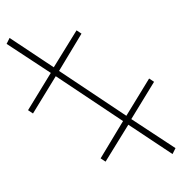

<svg xmlns="http://www.w3.org/2000/svg" viewBox="-5 -551 552 582"><g transform="rotate(-90 271.0 -260.0)"><path d="M184 -147 72 -216 82 -231 195 -163 331 -367 218 -436 228 -451 341 -382 429 -516 447 -507 358 -373 470 -304 460 -289 347 -357 211 -153 324 -84 314 -69 201 -138 113 -4 95 -13Z"/></g></svg>

Font: Fixel Italic Variable Display Thin
Style: Italic
Weight: 100
Italic angle: -10°
Designer: AlfaBravo + MacPaw
Foundry: Kyrylo Tkachov, Marchela Mozhyna, Serhii Makarenko, Maria Weinstein, Zakhar Kryvoshyya
Version: Version 1.210;Glyphs 3.2 (3217)